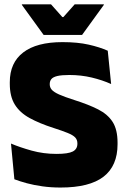

<svg xmlns="http://www.w3.org/2000/svg" viewBox="-20 -847 586 882"><path d="M258 14.5Q214 14.5 175 9Q136 3.5 103.5 -5.2Q71 -14 46 -23.5L30.5 -187.5Q70.5 -170.5 125 -155.2Q179.5 -140 239.5 -140Q293 -140 314.2 -151Q335.5 -162 335.5 -186.5V-188.5Q335.5 -205 325.2 -215.8Q315 -226.5 291 -236.2Q267 -246 226.5 -259Q161 -280 116 -304.8Q71 -329.5 48 -366.8Q25 -404 25 -462V-469.5Q25 -559 86.8 -606.2Q148.5 -653.5 267 -653.5Q336.5 -653.5 387.2 -642Q438 -630.5 475 -614L490.5 -461Q450.5 -479 401.5 -490.8Q352.5 -502.5 298.5 -502.5Q263 -502.5 243.2 -497.8Q223.5 -493 216 -483.8Q208.5 -474.5 208.5 -461V-459.5Q208.5 -445.5 217.8 -434.8Q227 -424 251.5 -413Q276 -402 321.5 -387.5Q386.5 -367 430.8 -344.5Q475 -322 497.5 -286.8Q520 -251.5 520 -191.5V-184.5Q520 -85 455.5 -35.2Q391 14.5 258 14.5ZM180.5 -686.5 80.5 -824.5V-827H214.5L266.5 -768.5H271L323 -827H457V-824.5L357 -686.5Z"/></svg>

Font: Anek Latin Medium ExtraBold
Style: Regular
Weight: 800
Version: Version 1.003